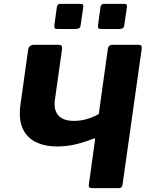

<svg xmlns="http://www.w3.org/2000/svg" viewBox="-20 -974 766 994"><path d="M411.2 -938.3 397.7 -844.5Q396.7 -833.2 390.2 -828.6Q383.8 -823.9 370.8 -823.9H277.6Q266.3 -823.9 263.4 -828.4Q260.4 -832.9 261.4 -842.5L274.3 -936.9Q277.3 -954 291 -954H399.2Q413.5 -954 411.2 -938.3ZM637.1 -938.3 623.6 -844.5Q622.6 -833.2 616.2 -828.6Q609.7 -823.9 596.8 -823.9H503.5Q492.2 -823.9 489.3 -828.4Q486.4 -832.9 487.4 -842.5L500.2 -936.9Q503.2 -954 516.9 -954H625.2Q639.4 -954 637.1 -938.3ZM456.5 0Q437.2 0 439.6 -16.1L471.9 -249.9Q474.4 -261.7 459.4 -254.6Q408.5 -234.6 363.7 -225.1Q318.9 -215.7 276.2 -215.7Q210.5 -215.7 164 -239.2Q117.6 -262.7 96.8 -310.3Q76.1 -357.8 85.5 -429.2L125.3 -714.2Q129.2 -742 156 -742H282Q294.5 -742 298.6 -736.8Q302.7 -731.6 301 -718L264.2 -457.7Q259.3 -422.3 268.9 -398.1Q278.4 -373.8 302 -360.9Q325.5 -348.1 362.9 -348.1Q392 -348.1 423.1 -355.8Q454.1 -363.6 491.3 -383.3L538.1 -719.9Q541.9 -742 559.5 -742H697.6Q716.2 -742 713.8 -722.3L614.6 -19.3Q612.2 0 596.1 0Z"/></svg>

Font: Libre Franklin Thin
Style: Italic
Weight: 100
Italic angle: -8°
Designer: Pablo Impallari, Rodrigo Fuenzalida, Nhung Nguyen
Foundry: Impallari Type
Version: Version 3.000